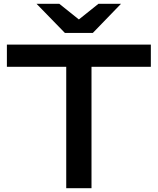

<svg xmlns="http://www.w3.org/2000/svg" viewBox="-20 -983 824 1003"><path d="M326 -689H458V0H326ZM16 -750H768V-634H16ZM465 -811H319L171 -963H290L420 -859H364L494 -963H612Z"/></svg>

Font: Bounded
Style: Regular
Weight: 400
Designer: Vlad Churkin
Version: Version 1.0